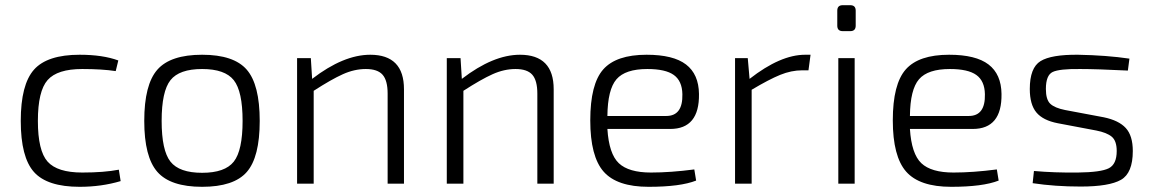

<svg xmlns="http://www.w3.org/2000/svg" viewBox="-20 -708 4440 740"><path d="M438 -54 445 -10Q371 12 287 12Q162 12 111 -45Q60 -102 60 -242Q60 -382 111 -439.5Q162 -497 287 -497Q376 -497 436 -475L426 -434Q373 -442 297 -442Q201 -442 163.5 -399.5Q126 -357 126 -242Q126 -127 163.5 -85Q201 -43 297 -43Q381 -43 438 -54Z M536 -242Q536 -382 586.5 -439.5Q637 -497 759 -497Q881 -497 931 -439.5Q981 -382 981 -242Q981 -102 931 -45Q881 12 759 12Q637 12 586.5 -45.5Q536 -103 536 -242ZM881 -399Q847 -442 759 -442Q671 -442 637 -399Q603 -356 603 -242Q603 -128 637 -85Q671 -42 759 -42Q847 -42 881 -85Q915 -128 915 -242Q915 -356 881 -399Z M1178 -484 1183 -404Q1304 -497 1407 -497Q1537 -497 1537 -364V0H1474V-347Q1474 -398 1454.5 -420Q1435 -442 1390 -442Q1346 -442 1301.5 -422Q1257 -402 1189 -358V0H1125V-484Z M1755 -484 1760 -404Q1881 -497 1984 -497Q2114 -497 2114 -364V0H2051V-347Q2051 -398 2031.5 -420Q2012 -442 1967 -442Q1923 -442 1878.5 -422Q1834 -402 1766 -358V0H1702V-484Z M2563 -211H2321Q2327 -115 2365 -79Q2403 -43 2489 -43Q2564 -43 2656 -55L2663 -12Q2602 12 2480 12Q2358 12 2306.5 -46.5Q2255 -105 2255 -244Q2255 -384 2305 -440.5Q2355 -497 2472 -497Q2575 -497 2624 -459.5Q2673 -422 2674 -346Q2676 -211 2563 -211ZM2321 -261H2548Q2612 -261 2610 -345Q2609 -396 2577 -419Q2545 -442 2475 -442Q2390 -442 2356 -402.5Q2322 -363 2321 -261Z M3104 -497 3096 -437H3072Q3030 -437 2987 -419.5Q2944 -402 2877 -362V0H2813V-484H2862L2869 -404Q2988 -497 3083 -497Z M3228 -688H3257Q3278 -688 3278 -667V-609Q3278 -588 3257 -588H3228Q3207 -588 3207 -609V-667Q3207 -688 3228 -688ZM3274 0H3211V-484H3274Z M3729 -211H3487Q3493 -115 3531 -79Q3569 -43 3655 -43Q3730 -43 3822 -55L3829 -12Q3768 12 3646 12Q3524 12 3472.5 -46.5Q3421 -105 3421 -244Q3421 -384 3471 -440.5Q3521 -497 3638 -497Q3741 -497 3790 -459.5Q3839 -422 3840 -346Q3842 -211 3729 -211ZM3487 -261H3714Q3778 -261 3776 -345Q3775 -396 3743 -419Q3711 -442 3641 -442Q3556 -442 3522 -402.5Q3488 -363 3487 -261Z M4205 -205 4057 -233Q4000 -244 3974.5 -274.5Q3949 -305 3949 -365Q3949 -447 3990.5 -472.5Q4032 -498 4135 -497Q4245 -495 4333 -482L4327 -436Q4207 -442 4143 -442Q4063 -443 4037 -430.5Q4011 -418 4011 -365Q4011 -324 4028 -308Q4045 -292 4085 -284L4234 -256Q4292 -244 4319 -214.5Q4346 -185 4346 -126Q4346 -41 4300.5 -15Q4255 11 4145 11Q4046 11 3960 -2L3965 -49Q4044 -42 4134 -43Q4223 -44 4253.5 -59.5Q4284 -75 4284 -126Q4284 -165 4265 -181Q4246 -197 4205 -205Z"/></svg>

Font: Exo 2.0 Light
Style: Regular
Weight: 300
Designer: Natanael Gama
Version: Version 1.001;PS 001.001;hotconv 1.0.70;makeotf.lib2.5.58329